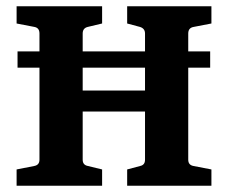

<svg xmlns="http://www.w3.org/2000/svg" viewBox="-20 -593 728 613"><path d="M36 -429H651V-377H36ZM655 -518 598 -507Q581 -504 581 -486V-83Q581 -66 598 -63L655 -52V0H386V-52L427 -63Q443 -66 443 -83V-237H244V-83Q244 -66 261 -63L306 -52V0H33V-52L89 -63Q106 -66 106 -83V-486Q106 -504 90 -507L33 -518V-573H306V-518L260 -507Q244 -503 244 -486V-304H443V-486Q443 -502 427 -507L386 -518V-573H655Z"/></svg>

Font: Rasa
Style: Bold
Weight: 700
Designer: Anna Giedrys (Yrsa+Rasa design), David Brezina (Yrsa art-direction, Rasa art-direction, design)
Foundry: Rosetta Type Foundry
Version: Version 2.004